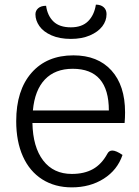

<svg xmlns="http://www.w3.org/2000/svg" viewBox="-20 -799 600 829"><path d="M518 -268H120Q122 -164 166.5 -106Q211 -48 290 -48Q344 -48 381.5 -69Q419 -90 444 -136Q451 -149 465 -149Q481 -149 509 -130Q487 -65 428 -27.5Q369 10 290 10Q217 10 162.5 -24.5Q108 -59 79 -123.5Q50 -188 50 -276Q50 -409 116 -484.5Q182 -560 297 -560Q402 -560 461 -495Q520 -430 520 -314Q520 -291 518 -268ZM450 -322Q450 -502 294 -502Q218 -502 174 -456Q130 -410 122 -322ZM133 -737Q133 -753 145 -763.5Q157 -774 179 -774Q185 -731 211 -706Q237 -681 286 -681Q334 -681 360.5 -707.5Q387 -734 394 -779Q415 -779 427.5 -768Q440 -757 440 -738Q440 -709 421.5 -685Q403 -661 368 -646Q333 -631 286 -631Q237 -631 202 -646.5Q167 -662 150 -686.5Q133 -711 133 -737Z"/></svg>

Font: Krub
Style: Regular
Weight: 400
Designer: Ekaluck Peanpanawate
Foundry: Cadson Demak Co.,Ltd.
Version: Version 1.000; ttfautohint (v1.6)